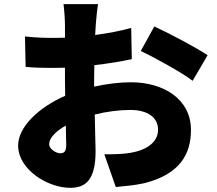

<svg xmlns="http://www.w3.org/2000/svg" viewBox="-20 -840 1040 922"><path d="M721 -713 656 -595C717 -567 858 -489 905 -452L977 -575C921 -612 801 -676 721 -713ZM296 -237 298 -143C298 -108 284 -104 269 -104C250 -104 216 -124 216 -148C216 -176 246 -209 296 -237ZM100 -665 103 -519C137 -515 177 -514 249 -514L292 -515V-458L293 -380C167 -325 67 -231 67 -141C67 -26 209 62 317 62C389 62 439 27 439 -114L435 -290C491 -304 551 -312 606 -312C689 -312 739 -276 739 -217C739 -156 683 -119 606 -106C573 -100 529 -99 481 -99L536 58C580 54 625 50 672 40C843 -3 897 -99 897 -216C897 -364 766 -445 608 -445C558 -445 495 -438 432 -424V-463L433 -527C494 -534 558 -544 613 -556L610 -706C560 -692 499 -680 437 -672L440 -723C442 -749 447 -801 451 -820H285C288 -801 292 -743 292 -722V-659L244 -658C208 -658 161 -658 100 -665Z"/></svg>

Font: ChiuKong Gothic MN Heavy
Style: Regular
Weight: 900
Designer: Ryoko NISHIZUKA 西塚涼子 (kana, bopomofo & ideographs); Paul D. Hunt (Latin, Greek & Cyrillic); Sandoll Communications 산돌커뮤니
Foundry: Adobe
Version: Version 1.300